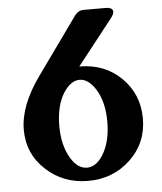

<svg xmlns="http://www.w3.org/2000/svg" viewBox="-53 -783 708 840"><g transform="rotate(-5 301.0 -363.5)"><path d="M300.8 9.8Q191.9 9.8 116.2 -60.5Q39.1 -131.3 39.1 -237.3Q39.1 -343.3 127 -465.8L305.7 -715.3Q321.3 -737.3 345.2 -737.3H441.4Q474.1 -737.3 474.1 -717.8Q474.1 -707 460 -689L305.2 -492.2Q416.5 -492.2 489.3 -420.4Q562.5 -348.1 562.5 -241.2Q562.5 -133.8 486.3 -62Q410.2 9.8 300.8 9.8ZM300.8 -48.3Q341.3 -48.3 372.1 -98.1Q406.2 -154.3 406.2 -241.2Q406.2 -327.6 371.6 -383.8Q339.8 -434.1 300.8 -434.1Q262.2 -434.1 230 -384.3Q195.3 -329.1 195.3 -239.7Q195.3 -155.3 230 -97.2Q259.8 -48.3 300.8 -48.3Z"/></g></svg>

Font: Simply Serif
Style: Bold
Weight: 700
Designer: Wojciech Kalinowski "wmk69" (wmk69@o2.pl)
Foundry: Wojciech Kalinowski "wmk69" (wmk69@o2.pl)
Version: Version 1.0.0; 2022-02-18